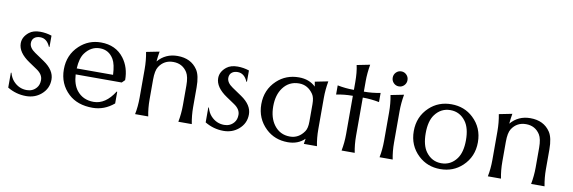

<svg xmlns="http://www.w3.org/2000/svg" viewBox="-54 -1185 4843 1624"><g transform="rotate(10 2367.5 -373.5)"><path d="M199.2 9.8Q113.3 9.8 39.1 -34.7V-163.1H43.9Q56.6 -119.1 81.1 -92.8Q128.9 -41 196.3 -41Q247.6 -41 279.3 -78.6Q301.3 -104.5 301.3 -145.5Q301.3 -193.8 248 -229.5L179.2 -275.9Q78.1 -343.8 78.1 -422.4Q78.1 -477.5 129.9 -519Q165 -546.9 224.6 -546.9Q273.9 -546.9 323.2 -530.8V-433.6H318.4Q289.6 -501 232.9 -501Q203.1 -501 184.6 -487.3Q162.1 -470.7 162.1 -439Q162.1 -397.9 213.4 -363.3L294.9 -308.1Q387.7 -245.1 387.7 -164.6Q387.7 -86.4 327.1 -35.2Q273.4 9.8 199.2 9.8Z M770.5 9.8Q639.6 9.8 562.5 -62.5Q475.6 -144 475.6 -268.6Q475.6 -393.6 562.5 -474.6Q640.1 -546.9 746.1 -546.9Q874 -546.9 944.3 -454.1Q1002 -377.9 1002 -268.6L977.1 -243.7H581.5Q586.4 -157.7 625 -108.4Q677.7 -41 770.5 -41Q872.6 -41 948.2 -160.6L953.1 -160.2V-59.6Q870.6 9.8 770.5 9.8ZM581.5 -294.9H893.6Q889.2 -385.3 864.7 -426.8Q823.7 -496.6 746.1 -496.6Q669.9 -496.6 619.1 -428.2Q585.9 -383.3 581.5 -294.9Z M1134.8 0Q1148.4 -66.9 1148.4 -144V-389.2Q1148.4 -463.9 1134.8 -534.2L1247.1 -556.6Q1239.3 -512.2 1235.8 -470.2Q1300.8 -546.9 1404.3 -546.9Q1520 -546.9 1576.2 -462.4Q1607.9 -415 1607.9 -313V-143.6Q1607.9 -71.8 1621.6 0H1506.3Q1520 -72.3 1520 -144V-313.5Q1520 -389.2 1497.6 -425.3Q1456.1 -490.7 1377 -490.7Q1298.3 -490.7 1255.9 -425.3Q1233.9 -391.6 1233.9 -313.5V-144Q1233.9 -67.4 1247.6 0Z M1895 9.8Q1809.1 9.8 1734.9 -34.7V-163.1H1739.7Q1752.4 -119.1 1776.9 -92.8Q1824.7 -41 1892.1 -41Q1943.4 -41 1975.1 -78.6Q1997.1 -104.5 1997.1 -145.5Q1997.1 -193.8 1943.8 -229.5L1875 -275.9Q1773.9 -343.8 1773.9 -422.4Q1773.9 -477.5 1825.7 -519Q1860.8 -546.9 1920.4 -546.9Q1969.7 -546.9 2019 -530.8V-433.6H2014.2Q1985.4 -501 1928.7 -501Q1898.9 -501 1880.4 -487.3Q1857.9 -470.7 1857.9 -439Q1857.9 -397.9 1909.2 -363.3L1990.7 -308.1Q2083.5 -245.1 2083.5 -164.6Q2083.5 -86.4 2022.9 -35.2Q1969.2 9.8 1895 9.8Z M2696.8 0H2584Q2588.4 -22 2591.3 -45.4Q2535.2 9.8 2446.8 9.8Q2334.5 9.8 2258.3 -62.5Q2171.4 -145.5 2171.4 -268.6Q2171.4 -393.1 2258.3 -474.6Q2335.4 -546.9 2446.8 -546.9Q2535.2 -546.9 2590.8 -493.2Q2587.9 -514.2 2584 -534.2L2696.3 -556.6Q2683.1 -481.9 2683.1 -413.6V-144Q2683.1 -67.4 2696.8 0ZM2456.5 -40.5Q2532.2 -40.5 2578.6 -108.9Q2597.7 -136.7 2597.7 -192.9V-344.2Q2597.7 -400.4 2578.6 -428.2Q2532.2 -496.6 2456.5 -496.6Q2370.6 -496.6 2319.8 -428.2Q2273.9 -366.7 2273.9 -268.6Q2273.9 -170.4 2319.8 -108.9Q2370.6 -40.5 2456.5 -40.5Z M2908.2 0Q2921.9 -70.3 2921.9 -143.6V-472.2H2917Q2849.6 -472.2 2780.3 -458.5V-537.1Q2849.1 -523.4 2917 -523.4H2921.9V-589.8Q2921.9 -674.3 2908.2 -734.4L3020.5 -756.8Q3007.3 -681.2 3007.3 -614.7V-523.4H3012.2Q3078.6 -523.4 3148.9 -537.1V-458.5Q3078.1 -472.2 3012.2 -472.2H3007.3V-143.6Q3007.3 -69.8 3021 0Z M3245.6 -728.3Q3264.2 -747.1 3290.5 -747.1Q3316.9 -747.1 3335.4 -728.3Q3354 -709.5 3354 -682.6Q3354 -655.8 3335.4 -637Q3316.9 -618.2 3290.5 -618.2Q3264.2 -618.2 3245.6 -637Q3227.1 -655.8 3227.1 -682.6Q3227.1 -709.5 3245.6 -728.3ZM3234.4 0Q3248 -66.9 3248 -144V-389.2Q3248 -463.9 3234.4 -534.2L3346.7 -556.6Q3333.5 -481.9 3333.5 -413.6V-144Q3333.5 -67.4 3347.2 0Z M3567.9 -62.5Q3481 -144 3481 -268.6Q3481 -393.1 3567.9 -474.6Q3645 -546.9 3756.3 -546.9Q3868.2 -546.9 3944.8 -474.6Q4031.7 -393.1 4031.7 -268.6Q4031.7 -144 3944.8 -62.5Q3867.7 9.8 3756.3 9.8Q3645 9.8 3567.9 -62.5ZM3756.3 -40.5Q3837.9 -40.5 3888.2 -108.9Q3929.2 -165 3929.2 -268.6Q3929.2 -372.1 3888.2 -428.2Q3837.9 -496.6 3756.3 -496.6Q3675.3 -496.6 3624.5 -428.2Q3583.5 -373 3583.5 -268.6Q3583.5 -164.1 3624.5 -108.9Q3675.3 -40.5 3756.3 -40.5Z M4164.6 0Q4178.2 -66.9 4178.2 -144V-389.2Q4178.2 -463.9 4164.6 -534.2L4276.9 -556.6Q4269 -512.2 4265.6 -470.2Q4330.6 -546.9 4434.1 -546.9Q4549.8 -546.9 4606 -462.4Q4637.7 -415 4637.7 -313V-143.6Q4637.7 -71.8 4651.4 0H4536.1Q4549.8 -72.3 4549.8 -144V-313.5Q4549.8 -389.2 4527.3 -425.3Q4485.8 -490.7 4406.7 -490.7Q4328.1 -490.7 4285.6 -425.3Q4263.7 -391.6 4263.7 -313.5V-144Q4263.7 -67.4 4277.3 0Z"/></g></svg>

Font: Classica
Style: Book
Weight: 400
Designer: Wojciech Kalinowski "wmk69" (wmk69@o2.pl)
Foundry: Wojciech Kalinowski "wmk69" (wmk69@o2.pl)
Version: Version 2.1.1; 2021-05-14